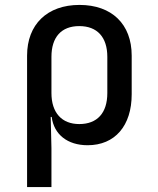

<svg xmlns="http://www.w3.org/2000/svg" viewBox="-20 -580 640 780"><path d="M303 -560C172 -560 90 -481 90 -354V180H189V22L186 -105H190C199 -34 254 10 336 10C447 10 515 -69 515 -197V-354C515 -482 434 -560 303 -560ZM416 -202C416 -121 375 -76 302 -76C231 -76 189 -122 189 -202V-349C189 -429 229 -474 302 -474C375 -474 416 -429 416 -349Z"/></svg>

Font: Tekne LDO Medium
Style: Regular
Weight: 500
Monospace: yes
Designer: Alessio Laiso, Mario Rullo, Paolo Rosset
Foundry: Alessio Laiso
Version: Version 1.000;hotconv 1.0.109;makeotfexe 2.5.65596